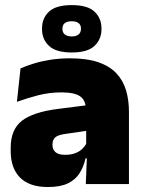

<svg xmlns="http://www.w3.org/2000/svg" viewBox="-20 -740 578 772"><path d="M325 0 330 -126 326.5 -130.5V-283.5L325 -301.5Q325 -336 302.8 -352.2Q280.5 -368.5 227 -368.5Q178.5 -368.5 133.8 -357Q89 -345.5 48 -330.5L62.5 -465Q87.5 -476 118 -485.2Q148.5 -494.5 184.5 -500Q220.5 -505.5 261 -505.5Q329.5 -505.5 375.2 -489.8Q421 -474 448 -445.2Q475 -416.5 486.8 -377Q498.5 -337.5 498.5 -290V0ZM172.5 12Q98.5 12 60.8 -25.8Q23 -63.5 23 -133V-145.5Q23 -219.5 68.2 -254.5Q113.5 -289.5 213 -302L338.5 -318L349 -217L242.5 -201.5Q213.5 -197.5 202.2 -187.8Q191 -178 191 -159V-157Q191 -139.5 202.8 -128.5Q214.5 -117.5 242 -117.5Q265 -117.5 281.8 -123.8Q298.5 -130 309.8 -140.5Q321 -151 327.5 -163.5L352.5 -103.5H324Q316.5 -70 300.2 -44Q284 -18 253.5 -3Q223 12 172.5 12ZM149 -622.5V-626Q149 -667 177 -693.2Q205 -719.5 268.5 -719.5Q332 -719.5 360 -693.2Q388 -667 388 -626V-622.5Q388 -582 360 -555.5Q332 -529 268.5 -529Q205 -529 177 -555.5Q149 -582 149 -622.5ZM231 -623.5Q231 -609.5 240.5 -601.5Q250 -593.5 268.5 -593.5Q286.5 -593.5 296 -601.5Q305.5 -609.5 305.5 -623.5V-625.5Q305.5 -639.5 296 -647Q286.5 -654.5 268.5 -654.5Q250 -654.5 240.5 -647Q231 -639.5 231 -625.5Z"/></svg>

Font: Anek Odia Medium ExtraBold
Style: Regular
Weight: 800
Version: Version 1.003